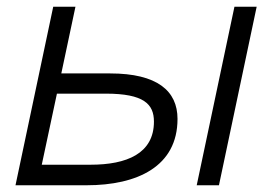

<svg xmlns="http://www.w3.org/2000/svg" viewBox="-20 -550 808 570"><path d="M564 0H630L742 -530H676ZM26 0H237C388 0 507 -56 507 -197C507 -280 447 -332 307 -332H162L204 -530H138ZM104 -61 149 -272H294C407 -272 437 -241 437 -189C437 -94 356 -61 249 -61Z"/></svg>

Font: Geist Light
Style: Italic
Weight: 300
Italic angle: -12°
Designer: Basement.studio, Andrés Briganti, Mateo Zaragoza
Foundry: Basement.studio, Vercel, Andrés Briganti, Guido Ferreyra, Mateo Zaragoza
Version: Version 1.500